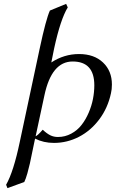

<svg xmlns="http://www.w3.org/2000/svg" viewBox="-20 -718 592 981"><path d="M275.9 -18.1Q312.5 -18.1 344 -35.2Q375.5 -52.2 396.7 -79.6Q418 -106.9 433.1 -142.1Q448.2 -177.2 455.1 -212.9Q461.9 -248.5 461.9 -282.2Q461.9 -403.8 351.1 -403.8Q243.7 -403.8 207 -231L162.1 -22Q171.9 -24.9 198.2 -55.2Q219.7 -35.2 237.3 -26.6Q254.9 -18.1 275.9 -18.1ZM104 211.9 18.1 243.2 11.2 226.1Q49.3 159.2 81.1 6.8L183.1 -471.2Q214.8 -619.6 234.9 -664.1L317.9 -698.2L326.2 -680.2Q289.1 -619.6 256.8 -471.2L242.2 -398.9Q307.6 -441.9 383.8 -441.9Q460.9 -441.9 506.3 -398.7Q551.8 -355.5 551.8 -286.1Q551.8 -261.2 546.9 -241.2Q530.8 -166 487.1 -107.9Q443.4 -49.8 383.1 -18.8Q322.8 12.2 255.9 12.2Q202.1 12.2 159.2 -9.8Q155.8 5.4 146.7 50Q137.7 94.7 132.8 116.7Q127.9 138.7 119.9 167.5Q111.8 196.3 104 211.9Z"/></svg>

Font: Common Serif
Style: Italic
Weight: 400
Italic angle: -12°
Designer: Philipp H. Poll, Khaled Hosny
Foundry: Stefan Peev, Context Ltd.
Version: Version 1.026